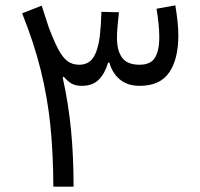

<svg xmlns="http://www.w3.org/2000/svg" viewBox="-20 -704 755 724"><path d="M387.6 -467.9H392.5Q403.4 -427.8 432.5 -404Q461.5 -380.3 506.7 -380.3Q583 -380.3 617.7 -430.3Q652.5 -480.3 652.5 -571.2Q652.5 -595.4 649.4 -623.8Q646.4 -652.2 641.1 -683.8L570.2 -671Q580.7 -610.5 580.7 -561.9Q580.7 -515.4 565 -487.7Q549.4 -459.9 506 -459.9Q460.1 -459.9 440.6 -486.4Q421.1 -513 421.1 -560.7Q421.1 -576.8 422.2 -592.1Q423.3 -607.3 425 -623.4Q426.6 -639.4 428.6 -657.8L362.5 -659.3Q361.8 -633.9 360.3 -612.5Q358.7 -591.1 356.4 -567.5Q349.9 -515.7 332.3 -487.8Q314.6 -459.9 278.4 -459.9Q252.4 -459.9 233.9 -474Q215.3 -488.2 199.1 -519.4Q182.8 -550.6 163.7 -601.2L137.2 -682.8L63.5 -653.7Q108.2 -542.4 133.8 -439.2Q159.3 -336 170.1 -229.4Q180.8 -122.8 181.1 0H257.5Q257.4 -114.9 247.8 -214.1Q238.2 -313.4 216.4 -411.9L220.2 -415Q234.3 -398.2 249.2 -389.3Q264.2 -380.3 288.4 -380.3Q329.2 -380.3 352.4 -403.6Q375.7 -426.9 387.6 -467.9Z"/></svg>

Font: Estedad-FD VF
Style: Regular
Weight: 100
Designer: Amin Abedi
Version: Version 7.3